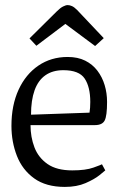

<svg xmlns="http://www.w3.org/2000/svg" viewBox="-20 -727 481 755"><path d="M235 8Q161 8 114.5 -25.5Q68 -59 46.5 -114Q25 -169 25 -232Q25 -313 53 -374Q81 -435 131 -469Q181 -503 246 -503Q286 -503 315 -488.5Q344 -474 363 -449Q382 -424 391.5 -392.5Q401 -361 401 -326Q401 -271 391.5 -253Q382 -235 353 -235H100Q100 -188 115.5 -147.5Q131 -107 167 -82Q203 -57 264 -57Q317 -57 347.5 -68Q378 -79 381 -81L394 -57Q391 -54 371 -38Q351 -22 316.5 -7Q282 8 235 8ZM102 -276 332 -284Q335 -302 335 -326Q335 -385 313 -418Q291 -451 229 -451Q187 -451 158.5 -431Q130 -411 116 -372Q102 -333 102 -276ZM354 -546 237 -633 123 -547 96 -576 203 -682Q217 -696 228 -701.5Q239 -707 246 -707Q254 -707 263 -703Q272 -699 283 -688L388 -577Z"/></svg>

Font: Faustina Light Light
Style: Regular
Weight: 300
Version: Version 1.200